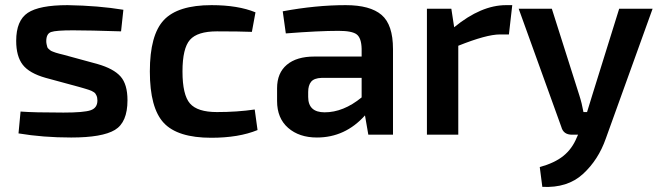

<svg xmlns="http://www.w3.org/2000/svg" viewBox="-20 -524 2572 747"><path d="M287 -186 158 -221Q94 -239 68.5 -272Q43 -305 43 -365Q43 -444 88 -474Q133 -504 243 -504Q363 -502 460 -486L451 -402Q327 -406 264 -406Q198 -406 179 -399.5Q160 -393 160 -364Q160 -357 161.5 -351Q163 -345 164 -341Q165 -337 169.5 -333.5Q174 -330 176 -328Q178 -326 186 -323Q194 -320 197 -319Q200 -318 211 -315Q222 -312 227 -311L359 -275Q422 -257 449 -226.5Q476 -196 476 -134Q476 -48 427 -18.5Q378 11 257 11Q147 11 52 -5L60 -90Q112 -86 227 -86Q306 -86 332.5 -95Q359 -104 359 -133Q359 -139 358 -144Q357 -149 355 -153Q353 -157 351 -160Q349 -163 344 -166Q339 -169 336 -170.5Q333 -172 325.5 -174.5Q318 -177 314.5 -178Q311 -179 301 -182Q291 -185 287 -186Z M971 -98 982 -18Q909 12 802 12Q671 12 617 -46Q563 -104 563 -246Q563 -388 617.5 -446Q672 -504 803 -504Q906 -504 974 -476L960 -400Q911 -402 824 -402Q748 -402 719 -369Q690 -336 690 -246Q690 -155 719 -121.5Q748 -88 824 -88Q903 -88 971 -98Z M1092 -394 1080 -480Q1209 -504 1325 -504Q1420 -504 1464.5 -466Q1509 -428 1509 -333V0H1413L1400 -75Q1323 11 1213 11Q1144 11 1101 -26.5Q1058 -64 1058 -131V-181Q1058 -240 1096 -272Q1134 -304 1203 -304H1387V-334Q1386 -376 1368 -390Q1350 -404 1297 -404Q1220 -404 1092 -394ZM1179 -166V-147Q1179 -87 1243 -87Q1316 -87 1387 -145V-221H1231Q1202 -220 1190.5 -206Q1179 -192 1179 -166Z M1973 -504 1960 -390H1925Q1873 -390 1763 -346V0H1641V-490H1736L1747 -418Q1852 -504 1949 -504Z M2519 -490 2337 15Q2308 98 2248 153Q2188 208 2090 203L2080 126Q2138 110 2172 82.5Q2206 55 2224 11L2229 0H2205Q2172 0 2164 -30L1998 -490H2127L2234 -153Q2244 -122 2250 -88H2264Q2268 -100 2274.5 -122Q2281 -144 2284 -153L2389 -490Z"/></svg>

Font: Exo 2.0 Semi Bold
Style: Regular
Weight: 600
Designer: Natanael Gama
Version: Version 1.001;PS 001.001;hotconv 1.0.70;makeotf.lib2.5.58329